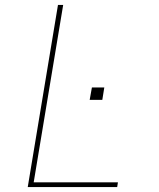

<svg xmlns="http://www.w3.org/2000/svg" viewBox="-20 -755 640 775"><path d="M92 0 214 -735H235L116 -19H456L453 0ZM342 -352 351 -402H401L393 -352Z"/></svg>

Font: Iosevka SS04 Thin Extended
Style: Italic
Weight: 100
Width: 7
Italic angle: -9°
Monospace: yes
Designer: Belleve Invis
Foundry: Belleve Invis
Version: Version 19.0.0; ttfautohint (v1.8.4)